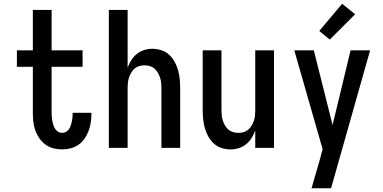

<svg xmlns="http://www.w3.org/2000/svg" viewBox="-20 -788 2040 1023"><path d="M311 8Q287 8 264 2Q241 -4 222 -18Q203 -32 189.5 -51.5Q176 -71 168 -93.5Q160 -116 157.5 -139.5Q155 -163 155 -186V-432H70V-520H155V-735H255V-520H420V-432H255V-186Q255 -175 256 -164Q257 -153 259 -142Q261 -131 264.5 -120.5Q268 -110 274 -101Q280 -92 290 -86Q300 -80 311 -80Q322 -80 331.5 -85.5Q341 -91 347 -99.5Q353 -108 356.5 -118Q360 -128 362.5 -138.5Q365 -149 366 -160Q367 -171 367 -181V-187H467V-177Q467 -154 463 -131.5Q459 -109 451 -88Q443 -67 429.5 -48Q416 -29 397 -16Q378 -3 356 2.5Q334 8 311 8Z M560 0V-735H660V-428Q668 -449 680 -468Q692 -487 709.5 -501Q727 -515 748.5 -521.5Q770 -528 792 -528Q816 -528 839.5 -520.5Q863 -513 880.5 -497Q898 -481 910 -459.5Q922 -438 928.5 -415Q935 -392 937.5 -368Q940 -344 940 -320V0H840V-320Q840 -334 838.5 -348Q837 -362 832.5 -375.5Q828 -389 820.5 -401.5Q813 -414 802.5 -423Q792 -432 778 -436Q764 -440 750 -440Q736 -440 722 -436Q708 -432 697.5 -423Q687 -414 679.5 -401.5Q672 -389 667.5 -375.5Q663 -362 661.5 -348Q660 -334 660 -320V0Z M1208 8Q1184 8 1160.5 0.5Q1137 -7 1119.5 -23Q1102 -39 1090 -60.5Q1078 -82 1071.5 -105Q1065 -128 1062.5 -152Q1060 -176 1060 -200V-520H1160V-200Q1160 -186 1161.5 -172Q1163 -158 1167.5 -144.5Q1172 -131 1179.5 -118.5Q1187 -106 1197.5 -97Q1208 -88 1222 -84Q1236 -80 1250 -80Q1264 -80 1278 -84Q1292 -88 1302.5 -97Q1313 -106 1320.5 -118.5Q1328 -131 1332.5 -144.5Q1337 -158 1338.5 -172Q1340 -186 1340 -200V-520H1440V0H1340V-92Q1332 -71 1320 -52Q1308 -33 1290.5 -19Q1273 -5 1251.5 1.5Q1230 8 1208 8Z M1640 215Q1650 180 1660 145.5Q1670 111 1680 77L1699 7L1548 -520H1652L1752 -122L1848 -520H1952L1744 215ZM1737 -577 1681 -623 1803 -768 1872 -712Z"/></svg>

Font: Iosevka Semibold
Style: Regular
Weight: 600
Monospace: yes
Designer: Belleve Invis
Foundry: Belleve Invis
Version: Version 33.2.3; ttfautohint (v1.8.4)